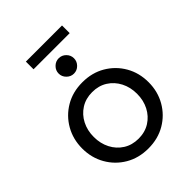

<svg xmlns="http://www.w3.org/2000/svg" viewBox="-236 -960 1097 1097"><g transform="rotate(-45 313.0 -411.0)"><path d="M313.2 12.4Q235.4 12.4 175 -23.1Q114.6 -58.6 79.8 -119.4Q45 -180.2 45 -255Q45 -329.8 79.8 -390.6Q114.6 -451.4 175 -486.9Q235.4 -522.4 313.2 -522.4Q391 -522.4 451.4 -486.9Q511.8 -451.4 546.6 -391Q581.4 -330.7 581.4 -254.8Q581.4 -180 546.6 -119.3Q511.8 -58.6 451.4 -23.1Q391 12.4 313.2 12.4ZM313.2 -67Q365.6 -67 404.9 -92Q444.2 -117 466.1 -159.5Q488 -202.1 488 -254.9Q488 -307.8 466.1 -350.4Q444.2 -393 404.9 -418Q365.6 -443 313.2 -443Q260.8 -443 221.5 -418Q182.2 -393 160.3 -350.5Q138.4 -307.9 138.4 -255.1Q138.4 -202.2 160.3 -159.6Q182.2 -117 221.5 -92Q260.8 -67 313.2 -67ZM314.6 -591Q289.6 -591 271.1 -609.5Q252.6 -628 252.6 -653Q252.6 -678.4 271.1 -696.7Q289.6 -715 314.6 -715Q340 -715 358.3 -696.7Q376.6 -678.4 376.6 -653Q376.6 -628 358.3 -609.5Q340 -591 314.6 -591ZM168.6 -772V-834H460.6V-772Z"/></g></svg>

Font: MuseoModerno Thin
Style: Regular
Weight: 100
Designer: Pablo Cosgaya, Héctor Gatti, Marcela Romero, and the Authors of The MuseoModerno Project.
Foundry: Omnibus-Type Team
Version: Version 1.003